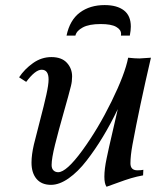

<svg xmlns="http://www.w3.org/2000/svg" viewBox="-20 -711 623 741"><path d="M176.8 2.4Q140.6 2.4 121.1 -20.5Q101.6 -43.5 101.6 -83.5Q101.6 -113.3 110.8 -153.3Q116.7 -178.2 133.5 -242.4Q150.4 -306.6 158.9 -345.5Q167.5 -384.3 167.5 -404.3Q167.5 -441.9 140.6 -441.9Q116.2 -441.9 81.1 -395L53.7 -412.6Q74.7 -444.3 107.4 -467.5Q140.1 -490.7 178.2 -490.7Q217.8 -490.7 238 -468.8Q258.3 -446.8 258.3 -416Q258.3 -397 253.9 -379.4Q246.1 -347.7 225.8 -276.6Q205.6 -205.6 192.4 -152.6Q179.2 -99.6 179.2 -74.2Q179.2 -60.5 186.3 -53.5Q193.4 -46.4 204.6 -46.4Q236.3 -46.4 297.4 -129.9Q358.4 -213.4 410.4 -319.3Q462.4 -425.3 474.6 -488.3Q500.5 -485.4 518.1 -485.4L562.5 -488.3Q518.1 -297.4 491.2 -152.3Q483.4 -109.4 483.4 -80.6Q483.4 -53.7 510.3 -53.7Q524.4 -53.7 533.2 -55.7L532.2 -34.2Q507.8 -29.8 485.6 -23.2Q463.4 -16.6 433.3 -5.4Q403.3 5.9 391.1 9.8Q382.8 -2 382.8 -29.3Q382.8 -58.6 391.6 -100.1Q398.9 -136.2 415.3 -206.1Q431.6 -275.9 434.6 -290Q407.2 -232.9 377.4 -183.6Q347.7 -134.3 314.2 -91.1Q280.8 -47.9 244.9 -22.7Q209 2.4 176.8 2.4ZM368.7 -618.2Q323.7 -618.2 299.6 -605.2Q275.4 -592.3 271 -573.7H236.8Q249.5 -633.8 288.3 -662.6Q327.1 -691.4 383.8 -691.4Q431.6 -691.4 458.3 -670.9Q484.9 -650.4 484.9 -608.4Q484.9 -594.2 481 -573.7H446.8Q447.3 -575.7 447.3 -580.1Q447.3 -596.7 428.2 -607.4Q409.2 -618.2 368.7 -618.2Z"/></svg>

Font: Flanker
Style: Italic
Weight: 400
Italic angle: -12°
Designer: Flanker
Version: Version 2.027